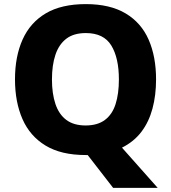

<svg xmlns="http://www.w3.org/2000/svg" viewBox="-20 -745 834 935"><path d="M531 170 407 10Q405 10 402 10Q399 10 397 10Q278 10 202 -36Q126 -82 89.5 -165Q53 -248 53 -359Q53 -470 90 -552.5Q127 -635 203 -680Q279 -725 398 -725Q516 -725 592 -679.5Q668 -634 704 -551.5Q740 -469 740 -358Q740 -281 722.5 -216Q705 -151 668.5 -103Q632 -55 574 -26L748 170ZM397 -134Q455 -134 491 -161Q527 -188 543 -238.5Q559 -289 559 -358Q559 -463 522 -523.5Q485 -584 398 -584Q339 -584 303 -556.5Q267 -529 250 -478.5Q233 -428 233 -358Q233 -289 250 -238.5Q267 -188 303 -161Q339 -134 397 -134Z"/></svg>

Font: Noto Sans Symbols ExtraBold
Style: Regular
Weight: 800
Version: Version 2.002